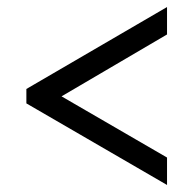

<svg xmlns="http://www.w3.org/2000/svg" viewBox="-20 -631 550 546"><path d="M455 -105 55 -337V-378L455 -611V-533L155 -357L455 -183Z"/></svg>

Font: Noto Serif Thai SemiCondensed
Style: Bold
Weight: 700
Width: 4
Designer: Monotype Design Team
Foundry: Monotype Imaging Inc.
Version: Version 2.002; ttfautohint (v1.8.4.7-5d5b)